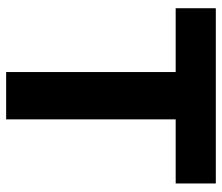

<svg xmlns="http://www.w3.org/2000/svg" viewBox="-70 -670 740 641"><g transform="rotate(90 300.5 -350.0)"><path d="M8 -700H593V-566H379V0H221V-566H8Z"/></g></svg>

Font: Montserrat arm2 SemiBold
Style: Regular
Weight: 600
Designer: Julieta Ulanovsky
Foundry: Julieta Ulanovsky
Version: Version 6.000